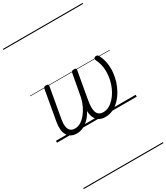

<svg xmlns="http://www.w3.org/2000/svg" viewBox="-347 -1151 1554 1792"><g transform="rotate(-30 429.5 -255.0)"><path d="M206 19Q170 19 145 5.5Q120 -8 105.5 -33Q91 -58 88 -93Q85 -128 93 -172L150 -495Q152 -506 158.5 -510.5Q165 -515 179 -515Q194 -515 199.5 -509.5Q205 -504 203 -494L146 -173Q138 -131 141.5 -98.5Q145 -66 162.5 -48Q180 -30 214 -30Q245 -30 274.5 -47.5Q304 -65 329.5 -96Q355 -127 374.5 -167Q394 -207 404 -251L449 -495Q451 -505 458 -509.5Q465 -514 477 -514Q493 -514 498.5 -509Q504 -504 502 -493L450 -200Q443 -160 442.5 -128.5Q442 -97 449.5 -75Q457 -53 474 -41.5Q491 -30 520 -30Q551 -30 580 -45.5Q609 -61 634 -87.5Q659 -114 678.5 -148.5Q698 -183 710.5 -221.5Q723 -260 727 -299Q731 -329 730 -359.5Q729 -390 721.5 -421Q714 -452 699 -483Q693 -495 695 -502.5Q697 -510 704 -514.5Q711 -519 720 -519Q731 -519 737.5 -513Q744 -507 750 -493Q763 -468 771 -436.5Q779 -405 781.5 -370.5Q784 -336 780 -304Q776 -259 761.5 -213.5Q747 -168 723.5 -126.5Q700 -85 668 -52Q636 -19 597 0Q558 19 512 19Q475 19 448 4Q421 -11 406.5 -41Q392 -71 390 -116Q369 -74 339.5 -44Q310 -14 276.5 2.5Q243 19 206 19ZM0 490H859V500H0ZM0 -20H859V0H0ZM0 -505H859V-500H0ZM0 -1010H859V-1000H0Z"/></g></svg>

Font: Playwrite ZA Guides
Style: Regular
Weight: 400
Designer: Veronika Burian, José Scaglione
Foundry: TypeTogether
Version: Version 1.003